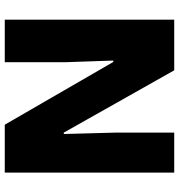

<svg xmlns="http://www.w3.org/2000/svg" viewBox="8 -778 769 826"><g transform="rotate(90 393.0 -364.5)"><path d="M64 0V-729H282L550 -254H556L550 -475V-729H722V0H516L246 -467H240L247 -265V0Z"/></g></svg>

Font: Mona Sans ExtraLight ExtraBold
Style: Regular
Weight: 800
Version: Version 2.000